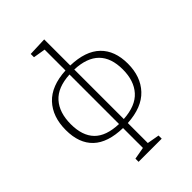

<svg xmlns="http://www.w3.org/2000/svg" viewBox="-280 -894 1250 1250"><g transform="rotate(-45 345.0 -269.0)"><path d="M367 2V186L451 201V230H238V201L322 186V3Q185 0 117 -64.5Q49 -129 49 -251Q49 -374 117.5 -447Q186 -520 322 -527V-719L238 -733V-763L367 -768V-528Q504 -524 572.5 -457.5Q641 -391 641 -271Q641 -152 572.5 -79Q504 -6 367 2ZM367 -491V-35Q482 -42 536.5 -103Q591 -164 591 -268Q591 -482 367 -491ZM322 -34V-490Q208 -484 153.5 -423Q99 -362 99 -255Q99 -149 153 -93.5Q207 -38 322 -34Z"/></g></svg>

Font: Bitter Pro Light
Style: Regular
Weight: 300
Designer: Sol Matas, and Bitter project Authors
Foundry: Sol Matas
Version: Version 1.010